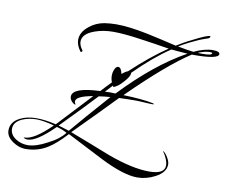

<svg xmlns="http://www.w3.org/2000/svg" viewBox="-94 -803 1204 1020"><g transform="rotate(10 507.5 -292.5)"><path d="M707 111Q633 111 506 47L311 -53Q258 5 216 31Q163 65 96 65Q62 65 28 42Q-9 17 -9 -17Q-9 -63 39 -87Q76 -106 127 -106Q151 -106 177.5 -102.5Q204 -99 233 -92L403 -274Q312 -258 312 -230Q312 -225 315 -219.5Q318 -214 318 -215Q318 -214 317 -213Q307 -213 295 -228Q286 -239 286 -251Q286 -301 435 -307Q449 -322 462 -336Q475 -350 488 -363Q481 -380 481 -400Q481 -415 487 -430Q495 -450 507 -450Q523 -450 530 -416Q549 -432 562 -436Q663 -531 754 -592Q716 -598 678 -604Q640 -610 602 -615Q556 -622 517.5 -625.5Q479 -629 450 -629Q396 -629 351 -613Q286 -590 286 -548Q286 -534 295 -517Q305 -501 305 -502Q305 -495 298 -494L295 -495Q272 -526 272 -555Q272 -596 313 -629Q348 -658 394 -666Q408 -668 424 -669.5Q440 -671 457 -671Q492 -671 533.5 -666Q575 -661 624 -651Q665 -642 706 -633Q747 -624 788 -614Q804 -624 825 -636Q846 -648 873 -661Q941 -696 959 -696Q961 -696 961 -694Q961 -686 951 -682Q943 -680 931.5 -675.5Q920 -671 904 -665Q879 -654 853 -641Q827 -628 801 -612Q826 -607 847 -603.5Q868 -600 886 -598Q942 -625 987 -625Q1024 -625 1024 -610Q1024 -581 880 -582Q756 -501 560 -307Q663 -304 720 -292Q727 -291 727 -288Q727 -286 721 -286Q714 -286 702.5 -286.5Q691 -287 676 -288Q661 -289 650 -289.5Q639 -290 631 -290Q609 -290 586 -289.5Q563 -289 540 -288Q504 -251 449.5 -195Q395 -139 321 -65Q376 -44 430.5 -23Q485 -2 540 20Q674 69 764 69Q848 69 848 22Q848 -9 818 -52Q831 -46 845 -23Q858 -1 858 15Q858 58 802 87Q756 111 707 111ZM928 -596H939Q986 -596 986 -608Q986 -612 972 -612Q946 -612 910 -597Q916 -596 920.5 -596Q925 -596 928 -596ZM460 -308Q489 -310 517 -308Q692 -492 857 -583Q837 -584 815 -586Q793 -588 769 -590Q681 -532 580 -431V-429Q580 -410 550 -378Q536 -362 523.5 -353Q511 -344 500 -340L496 -347ZM307 -70Q338 -107 384.5 -160.5Q431 -214 494 -285Q478 -284 462 -282Q446 -280 432 -278Q402 -246 356.5 -198.5Q311 -151 249 -88Q263 -84 277 -79.5Q291 -75 307 -70ZM104 43Q148 43 209 10Q241 -6 262.5 -23Q284 -40 297 -57Q289 -62 275 -68Q261 -74 241 -79Q147 14 99 14Q83 14 77 6H82Q133 6 224 -84Q164 -100 128 -100Q87 -100 52 -85Q8 -65 8 -29Q8 4 41 25Q70 43 104 43Z"/></g></svg>

Font: Love Light
Style: Regular
Weight: 400
Designer: Robert E. Leuschke
Foundry: Robert E. Leuschke
Version: Version 1.010; ttfautohint (v1.8.3)